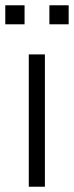

<svg xmlns="http://www.w3.org/2000/svg" viewBox="-26 -707 280 727"><path d="M83 0V-501H144V0ZM161 -615V-687H234V-615ZM-6 -615V-687H67V-615Z"/></svg>

Font: Mulish Light
Style: Regular
Weight: 300
Designer: Vernon Adams
Foundry: Vernon Adams
Version: Version 3.603; ttfautohint (v1.8.3)